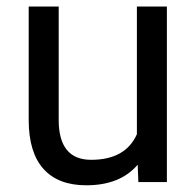

<svg xmlns="http://www.w3.org/2000/svg" viewBox="-20 -548 591 578"><path d="M394.5 -52.2Q341.8 9.8 239.7 9.8Q155.3 9.8 111.1 -39.3Q66.9 -88.4 66.4 -184.6V-528.3H156.7V-187Q156.7 -66.9 254.4 -66.9Q357.9 -66.9 392.1 -144V-528.3H482.4V0H396.5Z"/></svg>

Font: SteelSelectRoboto
Style: Roboto-Regular
Weight: 400
Designer: Google
Version: Version 2.137; 2017